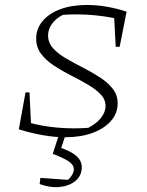

<svg xmlns="http://www.w3.org/2000/svg" viewBox="-20 -546 593 775"><path d="M447 -357 441 -473Q364 -488 288 -488Q274 -488 260 -487.5Q246 -487 234 -486Q206 -472 190 -450Q174 -428 174 -403Q174 -374 194 -351.5Q214 -329 246 -310.5Q278 -292 314 -273.5Q350 -255 382 -234.5Q414 -214 434.5 -188.5Q455 -163 455 -129Q455 -89 428 -58Q401 -27 353.5 -9.5Q306 8 243 8Q160 8 56 -24L83 -173H99L105 -49Q186 -28 280 -28Q309 -28 336 -30Q368 -46 387 -69.5Q406 -93 406 -118Q406 -145 385.5 -166Q365 -187 333 -205.5Q301 -224 265.5 -242Q230 -260 198 -281Q166 -302 146 -328.5Q126 -355 126 -390Q126 -430 152 -461Q178 -492 224 -509Q270 -526 331 -526Q370 -526 410.5 -519Q451 -512 491 -499L463 -357ZM221 -12H248L227 51Q271 67 290.5 85.5Q310 104 310 129Q310 162 286 183Q262 204 223 208.5Q184 213 140 197L143 172L254 180Q264 172 271 160Q278 148 278 137Q278 120 259 106.5Q240 93 193 75Z"/></svg>

Font: Piazzolla SC ExtraLight
Style: Italic
Weight: 200
Italic angle: -11.3°
Designer: Juan Pablo del Peral
Foundry: Huerta Tipografica
Version: Version 1.330